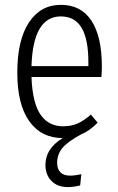

<svg xmlns="http://www.w3.org/2000/svg" viewBox="-20 -554 483 786"><path d="M397 -280.8Q397 -258.3 395 -238.8H108.9Q110.8 -183.1 121.1 -143.3Q131.3 -103.5 148.7 -80.8Q166 -58.1 188 -47.6Q210 -37.1 237.8 -37.1Q272 -37.1 297.9 -48.6Q323.7 -60.1 352.1 -85L379.9 -51.8Q344.7 -16.6 312 -3.9Q257.8 25.4 235.8 51.5Q213.9 77.6 213.9 112.8Q213.9 137.7 227.3 151.4Q240.7 165 267.1 165Q286.1 165 313 159.2L308.1 205.1Q279.8 211.9 258.8 211.9Q214.8 211.9 190.4 186.5Q166 161.1 166 121.1Q166 54.2 236.8 11.2Q149.4 11.2 100.1 -57.4Q50.8 -126 50.8 -256.8Q50.8 -389.6 98.4 -461.9Q146 -534.2 229 -534.2Q311.5 -534.2 354.2 -469.5Q397 -404.8 397 -280.8ZM341.8 -283.2V-298.8Q341.8 -393.1 314.2 -439.9Q286.6 -486.8 229 -486.8Q115.2 -486.8 108.9 -283.2Z"/></svg>

Font: Fira Sans Compressed Light
Style: Regular
Weight: 300
Width: 1
Designer: Carrois Corporate & Edenspiekermann AG
Foundry: Carrois Corporate GbR & Edenspiekermann AG
Version: Version 4.203;PS 004.203;hotconv 1.0.88;makeotf.lib2.5.64775